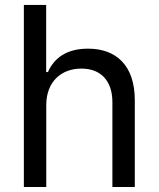

<svg xmlns="http://www.w3.org/2000/svg" viewBox="-20 -747 634 767"><path d="M164.8 -327.1C164.8 -420.1 224.1 -473 305 -473C382.5 -473 429 -424.4 429 -339.1V0H518.5V-346.6C518.5 -485.8 443.9 -552.6 332 -552.6C246.4 -552.6 197.1 -516.3 171.5 -459.2H164.4V-727.3H75.3V0H164.8Z"/></svg>

Font: GiG Sans Text
Style: Regular
Weight: 400
Designer: Andreas Faust
Version: Version 1.100;FEAKit 1.0